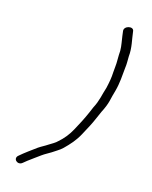

<svg xmlns="http://www.w3.org/2000/svg" viewBox="-240 -797 824 1043"><g transform="rotate(30 172.0 -275.5)"><path d="M335.6 -271C341.5 -296.8 344.8 -323.6 344.4 -344C343 -363 344.1 -386.6 344 -407C344.4 -456.5 334.8 -497.5 327.9 -541C324.9 -566.1 319 -582.6 313.7 -605C305.8 -655.1 282.3 -692.8 265.7 -735C256.4 -763.5 205.6 -736.7 217.7 -709C220.8 -701.2 224 -693 227.3 -685.5L234.5 -669C246 -642.4 258.3 -618.3 263.1 -585C265.9 -574.3 268.5 -564 270.9 -554C276.4 -536.2 279.6 -507.4 283.7 -488C290.4 -459.4 292.5 -428.9 293.7 -397C290.9 -353.5 296.8 -319.7 285.1 -269C283 -257 281.4 -245.7 280.3 -235L274.9 -203C273.4 -193.7 271.5 -184 269.2 -174L255.6 -115C247 -77.7 231.3 -43.8 212.9 -17C204.3 -0.7 187.6 13.9 175.8 27C161.1 43.9 148.7 53.7 133.6 71C114.2 95.2 81.2 135.5 65.1 160C43 188.1 85 210.8 103.8 183L119.8 161C129.8 149.4 160.3 109.2 170.4 98C184.7 80.4 195.8 71.7 211.3 55L232.8 31C241.7 21.7 249.3 11.7 255.8 1C276.3 -33.9 294.8 -68.3 305.5 -115L319.2 -174C327.1 -208.5 329.7 -237 335.6 -271Z"/></g></svg>

Font: HoneyBee
Style: BookIt
Weight: 300
Foundry: Cannot Into Space Fonts
Version: Version 0.89